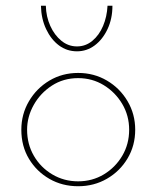

<svg xmlns="http://www.w3.org/2000/svg" viewBox="-20 -640 543 666"><path d="M54 -190Q54 -244 80.5 -289Q107 -334 151.5 -360.5Q196 -387 251 -387Q306 -387 351 -360.5Q396 -334 422.5 -289Q449 -244 449 -190Q449 -135 422.5 -90.5Q396 -46 351 -20Q306 6 251 6Q196 6 151.5 -19.5Q107 -45 80.5 -89Q54 -133 54 -190ZM74 -190Q74 -140 97.5 -99.5Q121 -59 161.5 -35Q202 -11 251 -11Q300 -11 340 -35Q380 -59 404 -99.5Q428 -140 428 -190Q428 -239 404 -279.5Q380 -320 340 -344.5Q300 -369 251 -369Q200 -369 160 -343Q120 -317 97 -276Q74 -235 74 -190ZM247 -462Q212 -462 184.5 -482.5Q157 -503 140 -539Q123 -575 122 -620H139Q140 -582 154.5 -550Q169 -518 193 -498.5Q217 -479 247 -479Q277 -479 300.5 -498.5Q324 -518 337.5 -550Q351 -582 353 -620H370Q370 -575 353 -539Q336 -503 308.5 -482.5Q281 -462 247 -462Z"/></svg>

Font: Synthetic Thin
Style: Regular
Weight: 100
Designer: Santiago Orozco
Foundry: Typemade
Version: Version 2.000; ttfautohint (v1.8.4.7-5d5b)